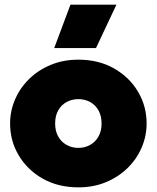

<svg xmlns="http://www.w3.org/2000/svg" viewBox="-20 -792 675 827"><path d="M317.5 15Q230.5 15 164.2 -22.5Q98 -60 60.8 -122.5Q23.5 -185 23.5 -260Q23.5 -314 44.8 -363.5Q66 -413 105.2 -451.5Q144.5 -490 198.5 -512.5Q252.5 -535 317.5 -535Q404.5 -535 470.8 -497.5Q537 -460 574.2 -397.5Q611.5 -335 611.5 -260Q611.5 -206 590.2 -156.5Q569 -107 529.8 -68.5Q490.5 -30 436.8 -7.5Q383 15 317.5 15ZM317.5 -155Q345.5 -155 368.2 -167.8Q391 -180.5 404.2 -204Q417.5 -227.5 417.5 -260Q417.5 -292.5 404.5 -316Q391.5 -339.5 368.8 -352.2Q346 -365 317.5 -365Q289 -365 266.2 -352.2Q243.5 -339.5 230.5 -316Q217.5 -292.5 217.5 -260Q217.5 -227.5 230.8 -204Q244 -180.5 266.8 -167.8Q289.5 -155 317.5 -155ZM213.5 -585 283.5 -772H481.5L393.5 -585Z"/></svg>

Font: Geologica Black
Style: Regular
Weight: 900
Designer: Sindre Bremnes, Frode Helland
Foundry: Monokrom Skriftforlag AS
Version: Version 1.010;gftools[0.9.28]